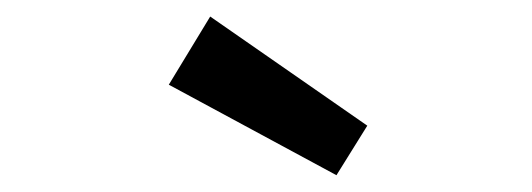

<svg xmlns="http://www.w3.org/2000/svg" viewBox="-20 -743 640 231"><path d="M183.1 -641.1 232.9 -723.1 421.9 -591.8 384.8 -532.2Z"/></svg>

Font: Post Grotesk Medium
Style: Medium
Weight: 500
Version: Version 1.0